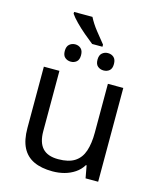

<svg xmlns="http://www.w3.org/2000/svg" viewBox="-128 -960 874 1060"><g transform="rotate(15 309.0 -430.5)"><path d="M267 -871Q284 -837 312 -801.5Q340 -766 363 -738V-726H304Q281 -744 252 -768.5Q223 -793 198.5 -818Q174 -843 162 -861V-871ZM215 -700Q234 -700 247.5 -688Q261 -676 261 -650Q261 -624 247.5 -612.5Q234 -601 215 -601Q196 -601 182 -612.5Q168 -624 168 -650Q168 -676 182 -688Q196 -700 215 -700ZM402 -700Q422 -700 435.5 -688Q449 -676 449 -650Q449 -624 435.5 -612.5Q422 -601 402 -601Q383 -601 369 -612.5Q355 -624 355 -650Q355 -676 369 -688Q383 -700 402 -700ZM533 -536V0H461L448 -71H444Q427 -43 400 -25Q373 -7 341 1.5Q309 10 274 10Q210 10 166.5 -10.5Q123 -31 101 -74Q79 -117 79 -185V-536H168V-191Q168 -127 197 -95Q226 -63 287 -63Q347 -63 381.5 -85.5Q416 -108 430.5 -151.5Q445 -195 445 -257V-536Z"/></g></svg>

Font: Noto Sans Ambassadori
Style: Regular
Weight: 400
Designer: Monotype Design Team
Foundry: Monotype Imaging Inc.
Version: Version 2.013